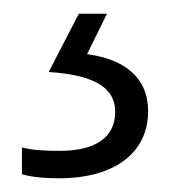

<svg xmlns="http://www.w3.org/2000/svg" viewBox="-20 -20 249 280"><path d="M196 142C196 92 160 66 107 59L136 0H95L51 85C112 89 148 105 148 143C148 182 117 200 67 200C45 200 27 199 12 195V234C25 238 43 240 66 240C147 240 196 203 196 142Z"/></svg>

Font: Noto Sans Devanagari UI Light
Style: Regular
Weight: 300
Designer: Jelle Bosma - Monotype Design Team
Foundry: Monotype Imaging Inc.
Version: Version 2.004